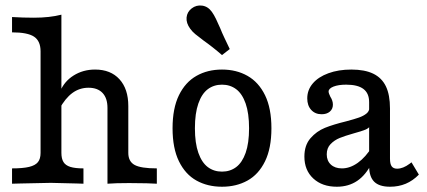

<svg xmlns="http://www.w3.org/2000/svg" viewBox="-20 -687 1598 718"><path d="M131.7 -115.3V-495Q131.7 -533.7 107.3 -549.9Q83 -566 25 -566V-623.3Q65.9 -620.8 106.6 -620.8Q165.5 -620.8 209.6 -632.1V-115.3Q209.6 -93.5 217.4 -81Q225.1 -68.5 243 -62.9Q260.9 -57.3 292.1 -57.3V0L268.8 -0.8Q189.4 -3.2 170.1 -3.2Q151.4 -3.2 54.8 -0.8L25 0V-57.3Q65.8 -57.3 88.9 -62.9Q112 -68.5 121.8 -80.7Q131.7 -92.8 131.7 -115.3ZM311 -358.9Q277.5 -358.9 250.7 -339.3Q223.9 -319.6 201.8 -279.1L203.9 -342.8Q219.5 -382.2 255 -404.5Q290.5 -426.9 335.6 -426.9Q393.8 -426.9 426.8 -390.6Q459.8 -354.3 459.8 -290.6V-115.3Q459.8 -83.1 483.4 -70.2Q506.9 -57.3 566.5 -57.3V0Q547.8 -0.8 528.3 -1.6L462.7 -2.4Q411.8 -2.4 381.9 0V-283.5Q381.9 -320 363.4 -339.5Q344.9 -358.9 311 -358.9Z M625.3 -207.4Q625.3 -282.1 649.2 -331Q673.1 -379.8 714.7 -403.3Q756.2 -426.9 810.2 -426.9Q864.1 -426.9 905.6 -403.3Q947.2 -379.8 971.1 -331Q995 -282.1 995 -207.4Q995 -132.6 971.1 -83.8Q947.2 -34.9 905.6 -11.8Q864.1 11.3 810.2 11.3Q756.2 11.3 714.7 -11.8Q673.1 -34.9 649.2 -83.8Q625.3 -132.6 625.3 -207.4ZM911.4 -207.4Q911.4 -263.3 898.6 -300Q885.7 -336.6 863.1 -353.5Q840.5 -370.4 810.2 -370.4Q779.8 -370.4 757.2 -353.5Q734.6 -336.6 721.8 -300Q708.9 -263.3 708.9 -207.4Q708.9 -151.7 721.8 -115.4Q734.6 -79.1 757.2 -62.1Q779.8 -45.2 810.2 -45.2Q840.5 -45.2 863.1 -62.1Q885.7 -79.1 898.6 -115.4Q911.4 -151.7 911.4 -207.4ZM742.3 -534.6Q721.2 -550.6 710.3 -559.4Q699.4 -568.3 691.2 -579.7Q675.8 -600.7 677.7 -621.6Q679.7 -642.4 696.8 -655.6Q714.1 -668.9 735.8 -666Q757.6 -663.1 772.3 -642.7Q780.4 -631.4 787.9 -615.7Q795.5 -600 803.4 -581.7Q810 -564.8 819.1 -545.8Q828.1 -526.9 839.2 -503.6L810.2 -481Q791.9 -497 774.7 -510.4Q757.6 -523.9 742.3 -534.6Z M1360.4 -66.5V-305Q1360.4 -338.1 1339.2 -354.2Q1317.9 -370.4 1274.6 -370.4Q1245.5 -370.4 1227.1 -363.2Q1208.8 -355.9 1208.8 -344.6Q1208.8 -341.2 1210.8 -335.8Q1212.9 -330.4 1215.3 -325.4Q1220 -318.1 1222.4 -310.8Q1224.9 -303.6 1224.9 -295.6Q1224.9 -279.4 1213.4 -269.6Q1202 -259.8 1182.7 -259.8Q1158.6 -259.8 1143.8 -276Q1129 -292.2 1129 -319.1Q1129 -350.7 1149.8 -375.1Q1170.5 -399.4 1208.1 -413.1Q1245.6 -426.9 1293.8 -426.9Q1343.9 -426.9 1375.9 -411.4Q1407.9 -395.8 1423.2 -363.9Q1438.4 -332 1438.4 -281.4V-93.7Q1438.4 -73.6 1444.8 -64.9Q1451.2 -56.2 1465 -56.2Q1476.2 -56.2 1487.8 -60.8Q1499.5 -65.4 1511.8 -74.6L1518.8 -80L1546.4 -34Q1524 -11.1 1497.3 0.1Q1470.5 11.3 1438.6 11.3Q1398.2 11.3 1379.3 -7.5Q1360.4 -26.3 1360.4 -66.5ZM1118.3 -101.5Q1118.3 -143.9 1141.1 -170.1Q1163.8 -196.2 1195 -208.9Q1226.2 -221.5 1274.3 -233.2Q1305.9 -241.6 1322.5 -247.5Q1339.2 -253.4 1350.2 -262.2Q1361.2 -271 1361.2 -284.3L1366 -218.6Q1360.5 -208 1346.4 -202.1Q1332.3 -196.3 1301.9 -188Q1270 -179 1250.3 -171Q1230.6 -163 1216.3 -148.2Q1201.9 -133.5 1201.9 -109.8Q1201.9 -85.9 1217.2 -71.6Q1232.6 -57.3 1258.6 -57.3Q1288.9 -57.3 1318.2 -78.3Q1347.6 -99.3 1371.7 -138.6L1371 -78.1Q1348.4 -32.6 1315.8 -10.6Q1283.2 11.3 1239.7 11.3Q1184.9 11.3 1151.6 -19.5Q1118.3 -50.3 1118.3 -101.5Z"/></svg>

Font: Playfair Micro SmCond SmLight
Style: Regular
Weight: 360
Width: 4
Designer: Claus Eggers Sørensen
Foundry: Claus Eggers Sørensen
Version: Version 2.100;Glyphs 3.2 (3219)